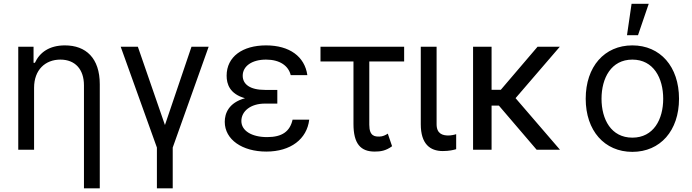

<svg xmlns="http://www.w3.org/2000/svg" viewBox="-20 -793 3668 1017"><path d="M160.5 -328.1C160.5 -423.3 220.2 -477.3 299.7 -477.3C377.8 -477.3 424.7 -426.1 424.7 -340.9V204.5H508.5V-346.6C508.5 -485.8 434.7 -552.6 323.9 -552.6C241.5 -552.6 190.3 -515.6 164.8 -460.2H157.7V-545.5H76.7V0H160.5Z M619.3 -545.5 811.1 -11.4V204.5H894.9V-11.4L1085.2 -545.5H994.3L853.7 -130.7L710.2 -545.5Z M1448.9 -316.8H1383.5C1304.3 -316.8 1265.6 -346.6 1265.6 -392C1265.6 -442.5 1314.3 -477.3 1389.2 -477.3C1462.4 -477.3 1508.2 -444.2 1519.9 -394.9H1608C1594.1 -493.6 1513.5 -552.6 1389.2 -552.6C1264.9 -552.6 1180.4 -492.9 1180.4 -392C1180.4 -347.7 1196.7 -295.5 1277.7 -272.7C1191.1 -248.9 1170.5 -192.1 1170.5 -147.7C1170.5 -53.3 1263.8 9.9 1390.6 9.9C1519.9 9.9 1605.8 -56.5 1617.9 -159.1H1529.8C1515.6 -96.6 1474.4 -66.8 1394.9 -66.8C1312.5 -66.8 1258.5 -100.9 1258.5 -152C1258.5 -203.5 1306.8 -244.3 1383.5 -244.3H1448.9Z M2120.7 -545.5H1677.6V-467.3H1852.3V-136.4C1852.3 -31.2 1890.6 9.9 1964.5 9.9C1995.7 9.9 2024.1 5.7 2056.8 -18.5L2034.1 -85.2C2024.1 -78.1 2007.1 -69.6 1990.1 -69.6C1967.3 -69.6 1936.1 -69.6 1936.1 -132.1V-467.3H2120.7Z M2208.8 -545.5V-134.9C2208.8 -29.8 2258.5 7.1 2325.3 7.1C2359.4 7.1 2382.1 1.4 2396.3 -2.8V-82.4C2389.2 -79.5 2369.3 -75.3 2355.1 -75.3C2325.3 -75.3 2292.6 -83.8 2292.6 -134.9V-545.5Z M2583.8 -545.5H2485.8V0H2583.8V-233.7H2622.5L2822.4 0H2946L2710.9 -273.1L2945.3 -545.5H2827.4L2632.8 -317.5H2583.8Z M3329.5 11.4C3477.3 11.4 3576.7 -100.9 3576.7 -269.9C3576.7 -440.3 3477.3 -552.6 3329.5 -552.6C3181.8 -552.6 3082.4 -440.3 3082.4 -269.9C3082.4 -100.9 3181.8 11.4 3329.5 11.4ZM3166.2 -269.9C3166.2 -379.3 3217.3 -477.3 3329.5 -477.3C3441.8 -477.3 3492.9 -379.3 3492.9 -269.9C3492.9 -160.5 3441.8 -63.9 3329.5 -63.9C3217.3 -63.9 3166.2 -160.5 3166.2 -269.9ZM3301.1 -606.5H3359.4L3416.2 -772.7H3325.3Z"/></svg>

Font: Margiela Sans
Style: Regular
Weight: 400
Designer: Stefan Endress, Andreas Faust
Version: Version 1.100;FEAKit 1.0